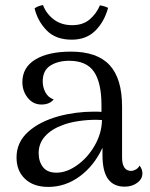

<svg xmlns="http://www.w3.org/2000/svg" viewBox="-20 -724 590 755"><path d="M540 -42Q540 -20 519.5 -5Q499 10 470 10Q427 10 405 -20Q383 -50 383 -114V-143Q350 -72 293.5 -30.5Q237 11 170 11Q112 11 78.5 -20.5Q45 -52 45 -105Q45 -164 90 -205Q135 -246 211 -267Q278 -285 350 -285Q370 -285 379 -284V-310Q379 -399 349.5 -442Q320 -485 252 -485Q208 -485 178 -466Q148 -447 148 -404Q148 -381 158.5 -361Q169 -341 191 -333Q175 -313 143 -313Q110 -313 89 -339.5Q68 -366 68 -401Q68 -459 119 -490Q170 -521 259 -521Q362 -521 411 -468Q460 -415 460 -305V-105Q460 -52 496 -52Q504 -52 514 -57.5Q524 -63 529 -73Q540 -58 540 -42ZM381 -252 358 -253Q323 -253 287 -247.5Q251 -242 226 -232Q182 -216 157 -188Q132 -160 132 -122Q132 -89 149 -67Q166 -45 202 -45Q242 -45 283.5 -74.5Q325 -104 352.5 -152Q380 -200 381 -252ZM373 -703Q392 -700 405 -693Q390 -638 354.5 -603Q319 -568 262 -568Q199 -568 163.5 -604.5Q128 -641 116 -691Q129 -701 149 -704Q162 -670 191.5 -647.5Q221 -625 264 -625Q306 -625 332.5 -647.5Q359 -670 373 -703Z"/></svg>

Font: Arima Madurai
Style: Regular
Weight: 400
Designer: Joana Correia and Natanael Gama
Foundry: NDISCOVER
Version: Version 1.020